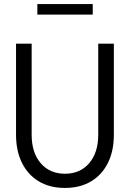

<svg xmlns="http://www.w3.org/2000/svg" viewBox="-20 -915 640 946"><path d="M300 11Q226 11 172 -21Q118 -53 88.5 -112Q59 -171 59 -251V-700H136V-251Q136 -163 180.5 -111Q225 -59 300 -59Q375 -59 419.5 -111Q464 -163 464 -251V-700H541V-251Q541 -171 511.5 -112Q482 -53 428 -21Q374 11 300 11ZM164 -843V-895H437V-843Z"/></svg>

Font: Red Hat Mono
Style: Regular
Weight: 400
Designer: Pentagram, MCKL
Foundry: Pentagram, MCKL
Version: Version 1.023